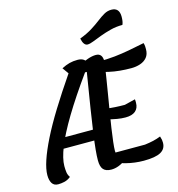

<svg xmlns="http://www.w3.org/2000/svg" viewBox="-141 -1107 1164 1258"><g transform="rotate(-15 441.0 -478.5)"><path d="M98 29Q70 29 57 8.5Q44 -12 44 -47Q44 -87 63.5 -145.5Q83 -204 121 -280.5Q159 -357 217 -451Q275 -545 351 -656L321 -698Q350 -713 375 -719.5Q400 -726 430 -726Q456 -726 471.5 -715Q487 -704 494 -682L469 -634H457Q357 -495 292.5 -387.5Q228 -280 197.5 -203Q167 -126 167 -76Q167 -54 169.5 -34.5Q172 -15 184 2Q163 19 140.5 24Q118 29 98 29ZM144 -187 159 -258H485L472 -187ZM680 25Q619 25 558.5 9.5Q498 -6 457 -33L490 -75H714Q746 -79 772 -85Q798 -91 823 -101Q828 -86 829.5 -77Q831 -68 831 -57Q831 -15 795 5Q759 25 680 25ZM460 26Q423 26 406 7Q389 -12 389 -55Q389 -84 393 -126Q397 -168 406 -233.5Q415 -299 430.5 -396.5Q446 -494 469 -634L435 -684Q467 -704 498 -715Q529 -726 554 -726Q598 -726 598 -673Q598 -665 593.5 -634Q589 -603 581.5 -557Q574 -511 565 -456Q556 -401 546.5 -344.5Q537 -288 529.5 -237Q522 -186 517.5 -147Q513 -108 513 -88Q513 -63 524.5 -44.5Q536 -26 560 -12Q509 26 460 26ZM638 -280Q610 -280 581 -285Q552 -290 513 -300L527 -369Q557 -365 588.5 -363Q620 -361 654 -361L727 -379Q728 -373 728 -366.5Q728 -360 728 -355Q728 -319 705 -299.5Q682 -280 638 -280ZM758 -582Q719 -582 681 -585.5Q643 -589 605.5 -597.5Q568 -606 530 -619L554 -679Q621 -679 671.5 -684.5Q722 -690 770.5 -699Q819 -708 877 -720Q881 -707 881.5 -697Q882 -687 882 -678Q882 -643 864.5 -622Q847 -601 818.5 -591.5Q790 -582 758 -582ZM521 -806Q508 -806 498.5 -818.5Q489 -831 484 -856Q534 -875 569 -897Q604 -919 630.5 -939.5Q657 -960 680 -973Q703 -986 729 -986Q783 -986 783 -925Q783 -909 781 -895.5Q779 -882 774 -871Q731 -871 692.5 -861Q654 -851 620.5 -838.5Q587 -826 562 -816Q537 -806 521 -806Z"/></g></svg>

Font: Lemonada
Style: Regular
Weight: 400
Designer: Mohamed Gaber (Arabic), Eduardo Tunni (Latin)
Foundry: Kief Type Foundry
Version: Version 4.005